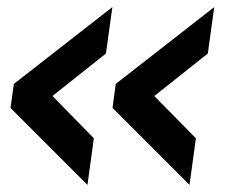

<svg xmlns="http://www.w3.org/2000/svg" viewBox="-20 -520 641 540"><path d="M513 0 296.5 -216.5 305.5 -284 582.5 -500 564.5 -369.5 414 -250 531 -131ZM226 0 9.5 -216.5 19 -284 296 -500 278 -369.5 127.5 -250 244 -131Z"/></svg>

Font: Mohave Light SemiBold
Style: Italic
Weight: 600
Italic angle: -8°
Version: Version 2.003